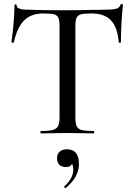

<svg xmlns="http://www.w3.org/2000/svg" viewBox="-20 -674 677 970"><path d="M590.8 -460.9Q590.8 -458 585.4 -458Q580.1 -458 580.1 -460.9Q573.2 -538.1 540 -572Q506.8 -606 441.9 -606Q404.8 -606 388.9 -601.6Q373 -597.2 366.9 -584Q360.8 -570.8 360.8 -542V-81.1Q360.8 -50.3 367.4 -36.1Q374 -22 393.1 -17.1Q412.1 -12.2 454.1 -12.2Q456.1 -12.2 456.1 -6.1Q456.1 0 454.1 0Q418.9 0 398.9 -1L319.8 -2L243.2 -1Q222.2 0 187 0Q184.1 0 184.1 -6.1Q184.1 -12.2 187 -12.2Q228 -12.2 247.1 -17.6Q266.1 -22.9 273.4 -36.9Q280.8 -50.8 280.8 -81.1V-543.9Q280.8 -571.8 274.4 -585Q268.1 -598.1 251.5 -602.1Q234.9 -606 199.2 -606Q137.2 -606 102.1 -571Q66.9 -536.1 49.8 -460Q49.8 -458 43.9 -458Q38.1 -458 38.1 -460.9Q53.2 -580.1 53.2 -647Q53.2 -651.9 58.6 -651.9Q64 -651.9 64 -647Q64 -625 118.2 -625Q205.1 -622.1 292 -622.1Q378.9 -622.1 444.8 -624L513.2 -625Q550.3 -625 567.1 -629.9Q584 -634.8 588.9 -649.9Q589.8 -653.8 595.5 -653.8Q601.1 -653.8 601.1 -649.9Q590.8 -548.8 590.8 -460.9ZM313.5 169.9Q268.6 169.9 268.1 124.5Q268.1 103 282 91.6Q295.9 80.1 317.9 80.1Q378.9 80.1 378.9 154.8Q378.9 220.2 313 274.9L311 275.9Q307.1 275.9 305.2 272.5Q303.2 269 305.2 267.1Q350.1 227.1 350.1 184.1Q350.1 165 344.2 153.8Q335.9 169.9 313.5 169.9Z"/></svg>

Font: Cormorant-Medium
Style: Regular
Weight: 500
Designer: Christian Thalmann (Catharsis Fonts)
Version: Version 3.000